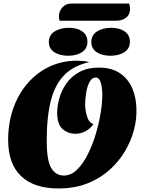

<svg xmlns="http://www.w3.org/2000/svg" viewBox="-20 -1043 807 1085"><path d="M310 22Q173 22 99.5 -47.5Q26 -117 26 -253Q26 -346 54 -427.5Q82 -509 134 -570Q186 -631 257.5 -665.5Q329 -700 416 -700Q432 -700 449 -698.5Q466 -697 485 -692Q398 -673 345 -620.5Q292 -568 268 -476.5Q244 -385 244 -248Q244 -136 269.5 -93.5Q295 -51 341 -51Q381 -51 415 -84Q449 -117 476 -170.5Q503 -224 521.5 -286.5Q540 -349 549.5 -409Q559 -469 558 -514Q557 -553 548.5 -579Q540 -605 520 -605Q500 -605 486.5 -580.5Q473 -556 467 -520Q461 -484 461 -448Q463 -412 473.5 -380.5Q484 -349 508 -342Q490 -315 462.5 -301Q435 -287 407 -287Q365 -287 334.5 -313Q304 -339 303 -404Q303 -444 315.5 -488.5Q328 -533 356 -572.5Q384 -612 429.5 -636.5Q475 -661 539 -661Q610 -661 656.5 -630Q703 -599 726.5 -546Q750 -493 751 -427Q753 -369 736.5 -307Q720 -245 685 -186.5Q650 -128 597 -81Q544 -34 472.5 -6Q401 22 310 22ZM317 -926Q313 -937 313 -948Q312 -977 331.5 -1000Q351 -1023 384 -1023H710Q712 -1016 713 -1009Q714 -1002 715 -997Q716 -963 694 -944.5Q672 -926 637 -926ZM365 -728Q318 -728 287 -748Q256 -768 256 -805Q256 -845 289 -865.5Q322 -886 369 -886Q416 -886 445 -865.5Q474 -845 474 -807Q474 -768 443 -748Q412 -728 365 -728ZM604 -728Q557 -728 526.5 -748Q496 -768 496 -805Q496 -845 528.5 -865.5Q561 -886 608 -886Q655 -886 684.5 -865.5Q714 -845 714 -807Q714 -768 682.5 -748Q651 -728 604 -728Z"/></svg>

Font: Sansita Swashed Black
Style: Regular
Weight: 900
Designer: Pablo Cosgaya
Foundry: Omnibus-Type
Version: Version 1.003; ttfautohint (v1.8.3)